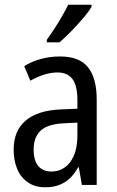

<svg xmlns="http://www.w3.org/2000/svg" viewBox="-20 -786 499 816"><path d="M235 -546Q318 -546 354.5 -499.5Q391 -453 391 -363V0H328L315 -75H312Q296 -46 276 -27.5Q256 -9 230.5 0.5Q205 10 172 10Q129 10 98.5 -11Q68 -32 53 -68Q38 -104 38 -150Q38 -230 89 -273.5Q140 -317 239 -321L309 -324V-359Q309 -422 288 -450Q267 -478 225 -478Q197 -478 168 -469Q139 -460 109 -443L83 -505Q115 -525 154 -535.5Q193 -546 235 -546ZM252 -262Q183 -259 153 -231Q123 -203 123 -151Q123 -103 143 -80Q163 -57 198 -57Q248 -57 278.5 -97.5Q309 -138 309 -213V-265ZM369 -757Q360 -741 343.5 -721Q327 -701 307.5 -679.5Q288 -658 268.5 -639Q249 -620 233 -606H179V-617Q197 -642 213.5 -667.5Q230 -693 244.5 -718.5Q259 -744 270 -766H369Z"/></svg>

Font: Noto Sans Condensed
Style: Regular
Weight: 400
Width: 3
Version: Version 2.013